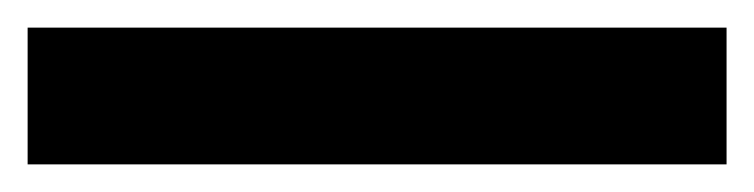

<svg xmlns="http://www.w3.org/2000/svg" viewBox="-23 -879 546 139"><path d="M503 -760H-3V-859H503Z"/></svg>

Font: Noto Sans Khmer UI
Style: Bold
Weight: 700
Designer: Danh Hong and the Monotype Design Team
Foundry: Monotype Imaging Inc.
Version: Version 2.002; ttfautohint (v1.8.4.7-5d5b)